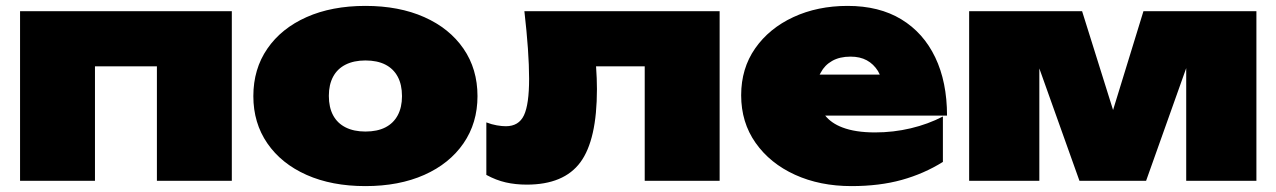

<svg xmlns="http://www.w3.org/2000/svg" viewBox="-20 -613 4328 651"><path d="M766 -575V0H512V-388H302V0H48V-575Z M1219 18Q1105 18 1019.5 -20Q934 -58 886.5 -127Q839 -196 839 -287Q839 -379 886.5 -448Q934 -517 1019.5 -555Q1105 -593 1219 -593Q1333 -593 1418.5 -555Q1504 -517 1551.5 -448Q1599 -379 1599 -287Q1599 -196 1551.5 -127Q1504 -58 1418.5 -20Q1333 18 1219 18ZM1219 -167Q1259 -167 1286.5 -181Q1314 -195 1328.5 -222Q1343 -249 1343 -287Q1343 -326 1328.5 -353Q1314 -380 1286.5 -394Q1259 -408 1219 -408Q1180 -408 1152 -394Q1124 -380 1109.5 -353Q1095 -326 1095 -288Q1095 -249 1109.5 -222Q1124 -195 1152 -181Q1180 -167 1219 -167Z M1758 -575H2420V0H2166V-388H2001Q2004 -346 2004 -311Q2004 -139 1948 -63Q1892 13 1766 13Q1728 13 1695 5.5Q1662 -2 1629 -20V-198Q1647 -191 1664.5 -188Q1682 -185 1695 -185Q1739 -185 1756.5 -222Q1774 -259 1774 -346Q1774 -391 1770 -448Q1766 -505 1758 -575Z M2867 18Q2760 18 2675.5 -20.5Q2591 -59 2542 -128.5Q2493 -198 2493 -290Q2493 -381 2540.5 -449Q2588 -517 2670 -555Q2752 -593 2854 -593Q2961 -593 3036 -547.5Q3111 -502 3151 -418.5Q3191 -335 3191 -221H2778Q2799 -195 2836 -181Q2880 -164 2947 -164Q3009 -164 3068 -178Q3127 -192 3177 -218V-64Q3113 -24 3037.5 -3Q2962 18 2867 18ZM2963 -360Q2960 -366 2957 -372Q2942 -396 2919 -408.5Q2896 -421 2864 -421Q2827 -421 2801.5 -406.5Q2776 -392 2763 -367Q2761 -364 2759 -360Z M3266 0V-575H3649L3754 -240L3857 -575H4240V0H4002V-382L3866 0H3640L3504 -381V0Z"/></svg>

Font: Bounded
Style: Regular
Weight: 900
Designer: Vlad Churkin
Version: Version 1.0